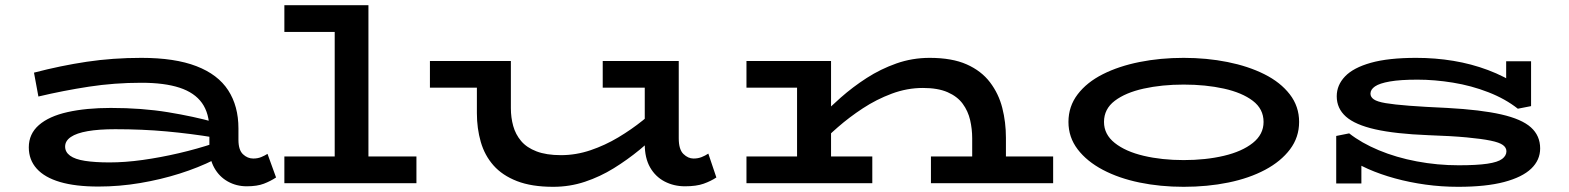

<svg xmlns="http://www.w3.org/2000/svg" viewBox="-20 -706 6048 740"><path d="M931 12Q891 12 858 -6.5Q825 -25 806 -59Q787 -93 787 -138V-205Q787 -269 758.5 -309Q730 -349 672 -368Q614 -387 525 -387Q421 -387 323 -372Q225 -357 128 -334L111 -426Q214 -453 314.5 -468Q415 -483 525 -483Q654 -483 737 -451Q820 -419 859.5 -358Q899 -297 899 -211V-167Q899 -128 916.5 -111.5Q934 -95 956 -95Q973 -95 986.5 -100.5Q1000 -106 1011 -113L1044 -22Q1023 -8 997 2Q971 12 931 12ZM359 13Q271 13 211.5 -4.5Q152 -22 121.5 -56Q91 -90 91 -138Q91 -190 130 -224Q169 -258 240.5 -274Q312 -290 407 -290Q527 -290 627.5 -273.5Q728 -257 806 -235V-176Q715 -191 622 -199.5Q529 -208 424 -208Q361 -208 318 -200.5Q275 -193 253 -178Q231 -163 231 -141Q231 -120 250 -106Q269 -92 307.5 -86Q346 -80 402 -80Q462 -80 530 -89.5Q598 -99 669 -115.5Q740 -132 806 -154L805 -90Q745 -60 672.5 -37Q600 -14 520 -0.5Q440 13 359 13Z M1270 -33V-686H1400V-33ZM1076 0V-103H1585V0ZM1076 -583V-686H1391V-583Z M2112 14Q2029 14 1972.5 -8Q1916 -30 1882 -68.5Q1848 -107 1833 -159Q1818 -211 1818 -270V-471H1949V-289Q1949 -253 1958 -220.5Q1967 -188 1988.5 -162.5Q2010 -137 2048 -122.5Q2086 -108 2142 -108Q2200 -108 2256 -127Q2312 -146 2363 -176.5Q2414 -207 2457.5 -242Q2501 -277 2534 -309V-207Q2493 -168 2445.5 -129Q2398 -90 2345.5 -57.5Q2293 -25 2234.5 -5.5Q2176 14 2112 14ZM1637 -368V-471H1925V-368ZM2620 12Q2577 12 2541.5 -6.5Q2506 -25 2485.5 -61Q2465 -97 2465 -150V-471H2596V-173Q2596 -130 2614 -112.5Q2632 -95 2653 -95Q2670 -95 2684 -100.5Q2698 -106 2710 -114L2741 -22Q2720 -8 2692 2Q2664 12 2620 12ZM2303 -368V-471H2578V-368Z M3727 0V-173Q3727 -209 3719 -243.5Q3711 -278 3690.5 -306Q3670 -334 3632.5 -350.5Q3595 -367 3537 -367Q3476 -367 3417 -345Q3358 -323 3305.5 -288.5Q3253 -254 3209.5 -216Q3166 -178 3136 -146V-250Q3174 -289 3220.5 -330Q3267 -371 3320.5 -405.5Q3374 -440 3435 -461.5Q3496 -483 3563 -483Q3649 -483 3705.5 -458Q3762 -433 3795.5 -389Q3829 -345 3843 -290Q3857 -235 3857 -175V0ZM2857 0V-103H3342V0ZM3052 0V-471H3183V0ZM2857 -368V-471H3152V-368ZM3568 0V-103H4039V0Z M4542 14Q4452 14 4372 -2.5Q4292 -19 4230.5 -51.5Q4169 -84 4133.5 -130.5Q4098 -177 4098 -236Q4098 -296 4133.5 -342.5Q4169 -389 4230.5 -420Q4292 -451 4372 -467Q4452 -483 4542 -483Q4631 -483 4711 -467Q4791 -451 4853 -420Q4915 -389 4951 -342.5Q4987 -296 4987 -236Q4987 -177 4952 -130.5Q4917 -84 4856 -51.5Q4795 -19 4714.5 -2.5Q4634 14 4542 14ZM4542 -89Q4627 -89 4697 -105.5Q4767 -122 4808.5 -155Q4850 -188 4850 -236Q4850 -286 4808.5 -317.5Q4767 -349 4697 -364.5Q4627 -380 4542 -380Q4458 -380 4388 -364.5Q4318 -349 4276.5 -317.5Q4235 -286 4235 -236Q4235 -188 4276.5 -155Q4318 -122 4388 -105.5Q4458 -89 4542 -89Z M5600 14Q5536 14 5474.5 5.5Q5413 -3 5356.5 -18.5Q5300 -34 5252.5 -55Q5205 -76 5170 -103L5227 -127V1H5130V-182L5180 -192Q5227 -155 5294 -127Q5361 -99 5440.5 -84Q5520 -69 5602 -69Q5672 -69 5712.5 -75Q5753 -81 5769.5 -93.5Q5786 -106 5786 -123Q5786 -137 5772.5 -147Q5759 -157 5725 -164Q5691 -171 5632.5 -176.5Q5574 -182 5485 -185Q5358 -190 5280.5 -207.5Q5203 -225 5167.5 -256.5Q5132 -288 5132 -335Q5132 -378 5164 -411.5Q5196 -445 5263.5 -464Q5331 -483 5438 -483Q5512 -483 5581.5 -471.5Q5651 -460 5715 -436Q5779 -412 5837 -374L5785 -338V-470H5881V-297L5830 -287Q5782 -325 5716.5 -350.5Q5651 -376 5580 -387.5Q5509 -399 5443 -399Q5377 -399 5337 -392Q5297 -385 5279.5 -373Q5262 -361 5262 -345Q5262 -332 5275 -323Q5288 -314 5320.5 -308.5Q5353 -303 5411 -298.5Q5469 -294 5558 -290Q5687 -283 5766 -265Q5845 -247 5880.5 -215Q5916 -183 5916 -134Q5916 -89 5881.5 -56Q5847 -23 5777 -4.5Q5707 14 5600 14Z"/></svg>

Font: BioRhyme Expanded SemiBold
Style: Regular
Weight: 600
Width: 7
Designer: Aoife Mooney
Foundry: Aoife Mooney Type
Version: Version 1.600;gftools[0.9.33]